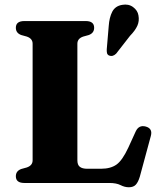

<svg xmlns="http://www.w3.org/2000/svg" viewBox="-20 -791 690 830"><path d="M363.5 -639.5 340 -633Q314.5 -624.5 314.5 -602V-98Q314.5 -78 325.2 -69.8Q336 -61.5 356.5 -61.5H417Q458 -61.5 483.5 -79.5Q509 -97.5 535 -153.5L566.5 -222.5Q580 -252 610 -244Q641 -235.5 632 -203L584.5 -27.5Q577.5 -4 567.2 7.2Q557 18.5 537 18.5Q519 18.5 501 9.2Q483 0 452.5 0H85.5Q48.5 0 48.5 -29Q48.5 -52 72 -60.5L95.5 -67Q121 -75.5 121 -98V-602Q121 -624.5 95.5 -633L72 -639.5Q48.5 -648 48.5 -671Q48.5 -700 85.5 -700H350.5Q387 -700 387 -671Q387 -648 363.5 -639.5ZM450 -678.5Q452.5 -715.5 465.2 -740.2Q478 -765 508 -770Q535.5 -775 555.2 -760.5Q575 -746 578.5 -724.5Q583 -700.5 573.8 -679.8Q564.5 -659 542 -636L482 -559Q467 -544.5 451.5 -551Q444 -554.5 442.5 -562Q441 -569.5 441.5 -578Z"/></svg>

Font: Fraunces 9pt S000
Style: Bold
Weight: 700
Version: Version 1.000; ttfautohint (v1.8.3)